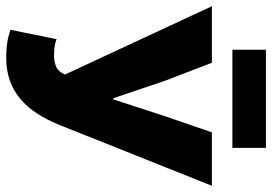

<svg xmlns="http://www.w3.org/2000/svg" viewBox="-149 -715 876 618"><g transform="rotate(90 289.0 -406.0)"><path d="M166 12C275 12 339 -53 382 -159L578 -650H406L354 -499L300 -333H296L240 -499L182 -650H0L220 -177L212 -163C202 -148 181 -142 158 -142C129 -142 118 -146 106 -150L76 -2C96 6 125 12 166 12ZM140 -716H456V-824H140Z"/></g></svg>

Font: Giro Sans Black
Style: Regular
Weight: 900
Designer: Paul D. Hunt
Foundry: Adobe Systems Incorporated
Version: Version 1.000;PS 1.0;hotconv 1.0.88;makeotf.lib2.5.647800